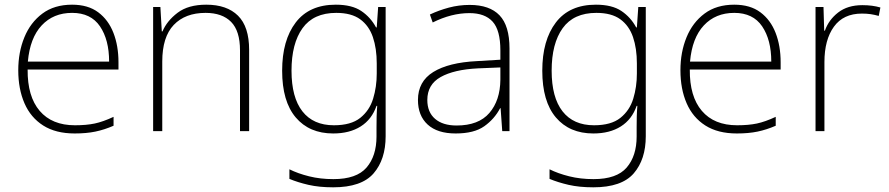

<svg xmlns="http://www.w3.org/2000/svg" viewBox="-20 -560 3796 820"><path d="M288 -540Q356 -540 399.5 -507.5Q443 -475 464.5 -419.5Q486 -364 486 -294V-263H98Q97 -148 149.5 -86.5Q202 -25 300 -25Q349 -25 384.5 -32.5Q420 -40 465 -61V-23Q426 -6 387.5 2Q349 10 299 10Q218 10 164.5 -24Q111 -58 84.5 -119Q58 -180 58 -260Q58 -337 84 -400.5Q110 -464 161 -502Q212 -540 288 -540ZM288 -505Q208 -505 158 -451.5Q108 -398 99 -297H446Q446 -390 407 -447.5Q368 -505 288 -505Z M861 -540Q949 -540 996.5 -493Q1044 -446 1044 -347V0H1005V-345Q1005 -428 967 -466.5Q929 -505 858 -505Q771 -505 722 -453.5Q673 -402 673 -297V0H634V-530H665L671 -426H674Q693 -471 738.5 -505.5Q784 -540 861 -540Z M1414 -540Q1483 -540 1523 -513Q1563 -486 1586 -443H1589L1595 -530H1627V22Q1627 121 1575.5 180.5Q1524 240 1403 240Q1343 240 1297.5 229.5Q1252 219 1216 204V163Q1252 181 1300 193Q1348 205 1404 205Q1503 205 1545.5 155.5Q1588 106 1588 23V-15Q1588 -40 1588.5 -61.5Q1589 -83 1591 -108H1588Q1568 -50 1520.5 -20Q1473 10 1403 10Q1301 10 1243 -58.5Q1185 -127 1185 -258Q1185 -388 1243 -464Q1301 -540 1414 -540ZM1416 -505Q1319 -505 1272 -439.5Q1225 -374 1225 -258Q1225 -144 1271.5 -84.5Q1318 -25 1406 -25Q1479 -25 1518.5 -56.5Q1558 -88 1573.5 -138.5Q1589 -189 1589 -246V-289Q1589 -353 1572.5 -401.5Q1556 -450 1518.5 -477.5Q1481 -505 1416 -505Z M1986 -539Q2071 -539 2113.5 -494.5Q2156 -450 2156 -353V0H2125L2118 -98H2116Q2092 -52 2048.5 -21Q2005 10 1926 10Q1848 10 1806.5 -28Q1765 -66 1765 -133Q1765 -212 1830.5 -252.5Q1896 -293 2017 -299L2117 -305V-345Q2117 -431 2084 -467.5Q2051 -504 1985 -504Q1908 -504 1828 -464L1816 -498Q1854 -516 1897 -527.5Q1940 -539 1986 -539ZM2021 -268Q1919 -263 1862 -231Q1805 -199 1805 -133Q1805 -81 1838 -52.5Q1871 -24 1930 -24Q2024 -24 2070 -77.5Q2116 -131 2117 -219V-272Z M2525 -540Q2594 -540 2634 -513Q2674 -486 2697 -443H2700L2706 -530H2738V22Q2738 121 2686.5 180.5Q2635 240 2514 240Q2454 240 2408.5 229.5Q2363 219 2327 204V163Q2363 181 2411 193Q2459 205 2515 205Q2614 205 2656.5 155.5Q2699 106 2699 23V-15Q2699 -40 2699.5 -61.5Q2700 -83 2702 -108H2699Q2679 -50 2631.5 -20Q2584 10 2514 10Q2412 10 2354 -58.5Q2296 -127 2296 -258Q2296 -388 2354 -464Q2412 -540 2525 -540ZM2527 -505Q2430 -505 2383 -439.5Q2336 -374 2336 -258Q2336 -144 2382.5 -84.5Q2429 -25 2517 -25Q2590 -25 2629.5 -56.5Q2669 -88 2684.5 -138.5Q2700 -189 2700 -246V-289Q2700 -353 2683.5 -401.5Q2667 -450 2629.5 -477.5Q2592 -505 2527 -505Z M3116 -540Q3184 -540 3227.5 -507.5Q3271 -475 3292.5 -419.5Q3314 -364 3314 -294V-263H2926Q2925 -148 2977.5 -86.5Q3030 -25 3128 -25Q3177 -25 3212.5 -32.5Q3248 -40 3293 -61V-23Q3254 -6 3215.5 2Q3177 10 3127 10Q3046 10 2992.5 -24Q2939 -58 2912.5 -119Q2886 -180 2886 -260Q2886 -337 2912 -400.5Q2938 -464 2989 -502Q3040 -540 3116 -540ZM3116 -505Q3036 -505 2986 -451.5Q2936 -398 2927 -297H3274Q3274 -390 3235 -447.5Q3196 -505 3116 -505Z M3663 -538Q3685 -538 3704 -535.5Q3723 -533 3740 -528L3733 -492Q3715 -497 3698.5 -499.5Q3682 -502 3661 -502Q3582 -502 3541.5 -446Q3501 -390 3501 -295V0H3463V-530H3497L3500 -429H3503Q3519 -475 3559.5 -506.5Q3600 -538 3663 -538Z"/></svg>

Font: Noto Sans Gujarati UI ExtraLight
Style: Regular
Weight: 200
Designer: Jelle Bosma - Monotype Design Team, Universal Thirst
Foundry: Monotype Imaging Inc.
Version: Version 2.106; ttfautohint (v1.8.4.7-5d5b)